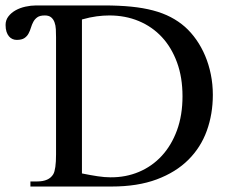

<svg xmlns="http://www.w3.org/2000/svg" viewBox="-35 -682 836 702"><path d="M743.2 -335Q743.2 -265.1 721.2 -204.1Q699.2 -143.1 653.6 -97.7Q607.9 -52.2 538.1 -26.1Q468.3 0 372.6 0H76.2V-18.6H101.1Q144 -18.6 159.7 -44.9Q169.9 -62 169.9 -117.7V-545.4Q169.9 -560.5 169.2 -575Q168.5 -589.4 164.3 -600.6Q160.2 -611.8 151.9 -618.7Q143.6 -625.5 128.9 -625.5Q110.8 -625.5 101.6 -618.9Q92.3 -612.3 86.9 -602.3Q81.5 -592.3 78.1 -580.8Q74.7 -569.3 69.3 -559.3Q64 -549.3 54.2 -542.7Q44.4 -536.1 25.9 -536.1Q18.1 -536.1 10.7 -539.3Q3.4 -542.5 -2.2 -549.1Q-7.8 -555.7 -11.2 -565.9Q-14.6 -576.2 -14.6 -590.8Q-14.6 -608.4 -4.4 -621.8Q5.9 -635.3 22 -644.3Q38.1 -653.3 58.1 -657.7Q78.1 -662.1 97.2 -662.1H345.2Q400.4 -662.1 444.6 -657.7Q488.8 -653.3 524.7 -643.8Q560.5 -634.3 589.1 -619.4Q617.7 -604.5 641.1 -584Q664.1 -563.5 682.9 -536.6Q701.7 -509.8 715.1 -478Q728.5 -446.3 735.8 -410.2Q743.2 -374 743.2 -335ZM632.3 -330.1Q632.3 -398.9 612.3 -453.6Q592.3 -508.3 556.9 -546.4Q521.5 -584.5 472.4 -605Q423.3 -625.5 364.7 -625.5Q342.8 -625.5 318.4 -622.3Q293.9 -619.1 264.6 -610.8V-47.9Q295.9 -41.5 321.8 -37.6Q347.7 -33.7 368.7 -33.7Q424.8 -33.2 472.9 -53.5Q521 -73.7 556.4 -112.1Q591.8 -150.4 612.1 -205.6Q632.3 -260.7 632.3 -330.1Z"/></svg>

Font: Doulos SIL Phon
Style: Regular
Weight: 400
Designer: Walt Agee, Victor Gaultney, Peter Martin, Debbi Hosken, Becca Hirsbrunner
Foundry: SIL International
Version: Version 5.000